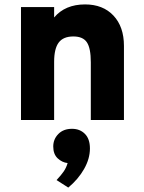

<svg xmlns="http://www.w3.org/2000/svg" viewBox="-20 -543 651 869"><path d="M75 0V-511H225V-464Q275 -523 365 -523Q446 -523 493.5 -472.5Q541 -422 541 -335V0H391V-261Q391 -325 373.2 -351.5Q355.5 -378 312 -378Q266.5 -378 245.8 -350.5Q225 -323 225 -263V0ZM289 306 236 272Q257 249.5 268.5 232.8Q280 216 286 195Q261.5 192.5 241.2 173.8Q221 155 221 120Q221 87 244 63.5Q267 40 306 40Q341.5 40 364.2 62.8Q387 85.5 387 129Q387 175.5 360.5 222Q334 268.5 289 306Z"/></svg>

Font: Overpass Black
Style: Regular
Weight: 900
Designer: Delve Withrington, Dave Bailey, Thomas Jockin
Foundry: Delve Fonts LLC
Version: Version 4.000; ttfautohint (v1.8.3)